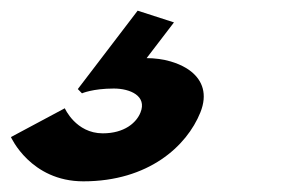

<svg xmlns="http://www.w3.org/2000/svg" viewBox="-40 -46 528 360"><path d="M286.2 -4 218.1 -26 105.9 121 113.7 129C113.7 129 133.8 120 173.4 120C204.2 120 236 134 223.4 165C215.8 184 193.4 204 152.7 204C102.1 204 81.5 157 81.5 157L-19.5 211C-19.5 211 17.3 294 116.3 294C238.4 294 310.2 228 335.6 165C363.5 96 295.4 63 234.9 63Z"/></svg>

Font: Hussar
Style: BdWideOblFour
Weight: 700
Foundry: Cannot Into Space Fonts
Version: Version 2.00